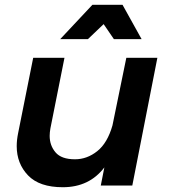

<svg xmlns="http://www.w3.org/2000/svg" viewBox="-20 -777 708 804"><path d="M573 -613H457L414 -676L348 -613H232L367 -757H493ZM243 7Q145 7 97.5 -42.5Q50 -92 50 -165Q50 -191 56 -220L119 -535H250L191 -239Q188 -222 188 -208Q188 -168 212.5 -139Q237 -110 294 -110Q344.5 -110 387.2 -144Q430 -178 451 -252L509 -535H639L534 0H402L417 -76Q354 7 243 7Z"/></svg>

Font: Argentum Sans Medium
Style: Italic
Weight: 500
Italic angle: -11°
Designer: Julieta Ulanovsky (font), Cristiano Sobral (main changes and remaster)
Foundry: Julieta Ulanovsky (font), Cristiano Sobral (main changes and remaster)
Version: Version 2.007;June 15, 2022;FontCreator 14.0.0.2814 64-bit; 